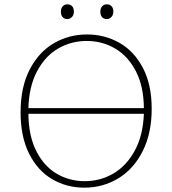

<svg xmlns="http://www.w3.org/2000/svg" viewBox="-20 -859 794 886"><path d="M680 -357Q680 -244 638.5 -161.5Q597 -79 526 -36Q455 7 369 7Q288 7 221 -32Q154 -71 114.5 -149.5Q75 -228 75 -341Q75 -457 117 -538Q159 -619 228.5 -659.5Q298 -700 382 -700Q462 -700 530 -662Q598 -624 639 -546.5Q680 -469 680 -357ZM111 -360H644Q643 -461 607 -530.5Q571 -600 511.5 -635Q452 -670 380 -670Q309 -670 249 -635.5Q189 -601 151.5 -531Q114 -461 111 -360ZM644 -334H111Q112 -232 147.5 -162Q183 -92 241.5 -57.5Q300 -23 371 -23Q443 -23 503.5 -58.5Q564 -94 602 -164Q640 -234 644 -334ZM261 -805Q261 -821 269.5 -830Q278 -839 291 -839Q305 -839 313 -830Q321 -821 321 -805Q321 -790 312 -780.5Q303 -771 291 -771Q277 -771 269 -780Q261 -789 261 -805ZM443 -805Q443 -821 451.5 -830Q460 -839 473 -839Q487 -839 495 -830Q503 -821 503 -805Q503 -790 494 -780.5Q485 -771 473 -771Q459 -771 451 -780Q443 -789 443 -805Z"/></svg>

Font: Bitter Pro ExtraLight
Style: Regular
Weight: 275
Designer: Sol Matas, and Bitter project Authors
Foundry: Sol Matas
Version: Version 1.010